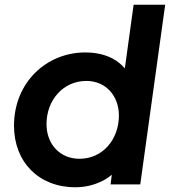

<svg xmlns="http://www.w3.org/2000/svg" viewBox="-20 -777 716 809"><path d="M297 12C336 12 373 4 408 -13C424 -20 438 -30 451 -41L446 0H571L676 -757H543L506 -489C491 -506 474 -520 453 -531C420 -548 382 -556 339 -556C176 -556 39 -430 39 -247C39 -95 143 12 297 12ZM315 -108C233 -108 176 -169 176 -254C176 -355 246 -436 344 -436C425 -436 481 -374 481 -290C481 -190 413 -108 315 -108Z"/></svg>

Font: Plus Jakarta Sans
Style: Bold Italic
Weight: 700
Italic angle: -8°
Designer: Gumpita Rahayu
Foundry: Tokotype
Version: Version 2.071;gftools[0.9.30]